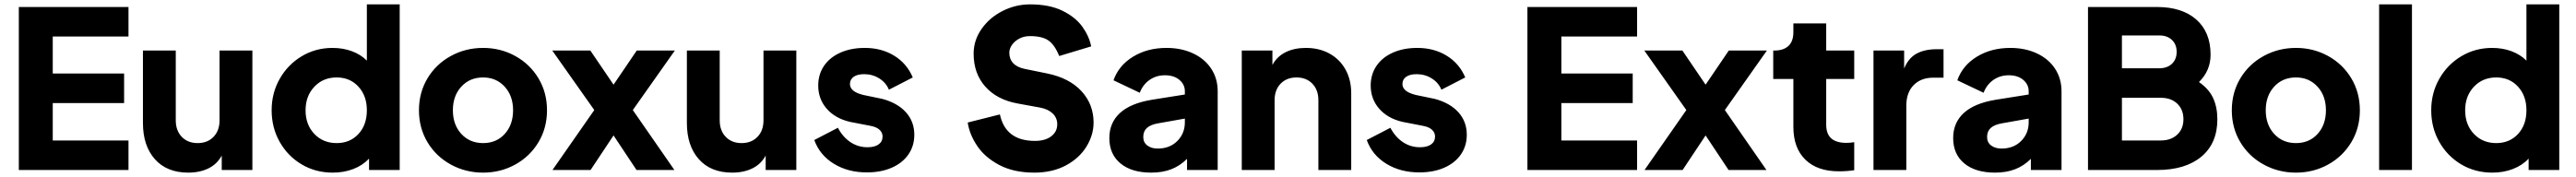

<svg xmlns="http://www.w3.org/2000/svg" viewBox="-20 -777 11767 809"><path d="M66 -745H567V-610H221V-441H547V-306H221V-135H567V0H66Z M633 -215V-546H783V-227Q783 -180 810.5 -151.5Q838 -123 883 -123Q928 -123 955.5 -151.5Q983 -180 983 -227V-546H1133V0H993V-66Q972 -27 932.5 -7.5Q893 12 840 12Q742 12 687.5 -49.5Q633 -111 633 -215Z M1221 -273Q1221 -352 1258 -417Q1295 -482 1358.5 -520Q1422 -558 1499 -558Q1547 -558 1587.5 -543Q1628 -528 1656 -500V-757H1806V0H1666V-52Q1637 -21 1594 -4.5Q1551 12 1500 12Q1421 12 1357.5 -26Q1294 -64 1257.5 -129Q1221 -194 1221 -273ZM1518 -123Q1579 -123 1617.5 -164.5Q1656 -206 1656 -273Q1656 -339 1617.5 -381Q1579 -423 1518 -423Q1456 -423 1416 -380.5Q1376 -338 1376 -273Q1376 -207 1416 -165Q1456 -123 1518 -123Z M1894 -273Q1894 -354 1933 -419Q1972 -484 2039.5 -521Q2107 -558 2187 -558Q2267 -558 2334 -521Q2401 -484 2440 -419Q2479 -354 2479 -273Q2479 -192 2440 -127Q2401 -62 2334 -25Q2267 12 2187 12Q2107 12 2039.5 -25Q1972 -62 1933 -127Q1894 -192 1894 -273ZM2187 -123Q2248 -123 2286 -165Q2324 -207 2324 -273Q2324 -339 2285.5 -381Q2247 -423 2187 -423Q2126 -423 2087.5 -381Q2049 -339 2049 -273Q2049 -207 2087.5 -165Q2126 -123 2187 -123Z M2695 -274 2503 -546H2677L2783 -390L2889 -546H3063L2871 -274L3061 0H2888L2783 -158L2678 0H2504Z M3118 -215V-546H3268V-227Q3268 -180 3295.5 -151.5Q3323 -123 3368 -123Q3413 -123 3440.5 -151.5Q3468 -180 3468 -227V-546H3618V0H3478V-66Q3457 -27 3417.5 -7.5Q3378 12 3325 12Q3227 12 3172.5 -49.5Q3118 -111 3118 -215Z M3700 -137 3808 -193Q3830 -151 3865 -127.5Q3900 -104 3943 -104Q3976 -104 3994 -117Q4012 -130 4012 -153Q4012 -171 3998 -184Q3984 -197 3956 -202L3863 -220Q3795 -236 3756.5 -280.5Q3718 -325 3718 -386Q3718 -437 3744.5 -476Q3771 -515 3819.5 -536.5Q3868 -558 3931 -558Q4007 -558 4065 -522.5Q4123 -487 4150 -423L4041 -367Q4028 -399 3997 -418.5Q3966 -438 3928 -438Q3897 -438 3880 -426Q3863 -414 3863 -393Q3863 -376 3877.5 -363.5Q3892 -351 3924 -343L4011 -325Q4081 -306 4119 -263.5Q4157 -221 4157 -161Q4157 -110 4130 -71Q4103 -32 4054 -10.5Q4005 11 3940 11Q3854 11 3789.5 -28.5Q3725 -68 3700 -137Z M4401 -217 4548 -254Q4574 -133 4708 -133Q4755 -133 4782.5 -154Q4810 -175 4810 -209Q4810 -238 4789.5 -258Q4769 -278 4733 -285L4629 -304Q4535 -321 4481.5 -381Q4428 -441 4428 -532Q4428 -593 4464.5 -645Q4501 -697 4560.5 -727Q4620 -757 4686 -757Q4775 -757 4834.5 -727.5Q4894 -698 4925 -654.5Q4956 -611 4965 -565L4819 -521Q4798 -573 4769 -592.5Q4740 -612 4686 -612Q4658 -612 4636.5 -600.5Q4615 -589 4603 -571.5Q4591 -554 4591 -536Q4591 -507 4609 -488Q4627 -469 4662 -462L4765 -441Q4866 -420 4921 -360Q4976 -300 4976 -217Q4976 -160 4943.5 -107Q4911 -54 4849.5 -21Q4788 12 4705 12Q4611 12 4545 -23Q4479 -58 4444 -110.5Q4409 -163 4401 -217Z M5048 -146Q5048 -216 5096.5 -260.5Q5145 -305 5242 -321L5393 -345V-360Q5393 -391 5368 -412Q5343 -433 5302 -433Q5262 -433 5231.5 -411.5Q5201 -390 5187 -353L5067 -410Q5091 -478 5156.5 -518Q5222 -558 5309 -558Q5377 -558 5430.5 -533Q5484 -508 5513.5 -463Q5543 -418 5543 -360V0H5403V-51Q5371 -19 5331 -3.5Q5291 12 5239 12Q5150 12 5099 -30Q5048 -72 5048 -146ZM5269 -98Q5324 -98 5358.5 -132.5Q5393 -167 5393 -218V-235L5269 -213Q5236 -207 5219.5 -192Q5203 -177 5203 -151Q5203 -126 5221.5 -112Q5240 -98 5269 -98Z M5653 -546H5793V-480Q5814 -519 5853.5 -538.5Q5893 -558 5946 -558Q6007 -558 6054 -532Q6101 -506 6127 -459Q6153 -412 6153 -351V0H6003V-319Q6003 -366 5975.5 -394.5Q5948 -423 5903 -423Q5858 -423 5830.5 -394.5Q5803 -366 5803 -319V0H5653Z M6224 -137 6332 -193Q6354 -151 6389 -127.5Q6424 -104 6467 -104Q6500 -104 6518 -117Q6536 -130 6536 -153Q6536 -171 6522 -184Q6508 -197 6480 -202L6387 -220Q6319 -236 6280.5 -280.5Q6242 -325 6242 -386Q6242 -437 6268.5 -476Q6295 -515 6343.5 -536.5Q6392 -558 6455 -558Q6531 -558 6589 -522.5Q6647 -487 6674 -423L6565 -367Q6552 -399 6521 -418.5Q6490 -438 6452 -438Q6421 -438 6404 -426Q6387 -414 6387 -393Q6387 -376 6401.5 -363.5Q6416 -351 6448 -343L6535 -325Q6605 -306 6643 -263.5Q6681 -221 6681 -161Q6681 -110 6654 -71Q6627 -32 6578 -10.5Q6529 11 6464 11Q6378 11 6313.5 -28.5Q6249 -68 6224 -137Z M6958 -745H7459V-610H7113V-441H7439V-306H7113V-135H7459V0H6958Z M7684 -274 7492 -546H7666L7772 -390L7878 -546H8052L7860 -274L8050 0H7877L7772 -158L7667 0H7493Z M8173 -197V-416H8081V-546H8086Q8128 -546 8150.5 -567Q8173 -588 8173 -630V-670H8323V-546H8451V-416H8323V-207Q8323 -165 8346 -144.5Q8369 -124 8416 -124Q8430 -124 8451 -127V1Q8418 6 8381 6Q8282 6 8227.5 -47.5Q8173 -101 8173 -197Z M8539 -546H8679V-464Q8699 -512 8736 -532Q8773 -552 8827 -552H8859V-422H8812Q8756 -422 8722.5 -388Q8689 -354 8689 -294V0H8539Z M8903 -146Q8903 -216 8951.5 -260.5Q9000 -305 9097 -321L9248 -345V-360Q9248 -391 9223 -412Q9198 -433 9157 -433Q9117 -433 9086.5 -411.5Q9056 -390 9042 -353L8922 -410Q8946 -478 9011.5 -518Q9077 -558 9164 -558Q9232 -558 9285.5 -533Q9339 -508 9368.5 -463Q9398 -418 9398 -360V0H9258V-51Q9226 -19 9186 -3.5Q9146 12 9094 12Q9005 12 8954 -30Q8903 -72 8903 -146ZM9124 -98Q9179 -98 9213.5 -132.5Q9248 -167 9248 -218V-235L9124 -213Q9091 -207 9074.5 -192Q9058 -177 9058 -151Q9058 -126 9076.5 -112Q9095 -98 9124 -98Z M9519 -745H9834Q9949 -745 10014 -687.5Q10079 -630 10079 -527Q10079 -454 10026 -402Q10072 -370 10091 -328Q10110 -286 10110 -232Q10110 -122 10037 -61Q9964 0 9834 0H9519ZM9852 -135Q9898 -135 9926.5 -161.5Q9955 -188 9955 -232Q9955 -276 9927 -303Q9899 -330 9852 -330H9674V-135ZM9845 -465Q9881 -465 9902.5 -485.5Q9924 -506 9924 -540Q9924 -574 9902.5 -594.5Q9881 -615 9845 -615H9674V-465Z M10176 -273Q10176 -354 10215 -419Q10254 -484 10321.5 -521Q10389 -558 10469 -558Q10549 -558 10616 -521Q10683 -484 10722 -419Q10761 -354 10761 -273Q10761 -192 10722 -127Q10683 -62 10616 -25Q10549 12 10469 12Q10389 12 10321.5 -25Q10254 -62 10215 -127Q10176 -192 10176 -273ZM10469 -123Q10530 -123 10568 -165Q10606 -207 10606 -273Q10606 -339 10567.5 -381Q10529 -423 10469 -423Q10408 -423 10369.5 -381Q10331 -339 10331 -273Q10331 -207 10369.5 -165Q10408 -123 10469 -123Z M10849 -757H10999V0H10849Z M11087 -273Q11087 -352 11124 -417Q11161 -482 11224.5 -520Q11288 -558 11365 -558Q11413 -558 11453.5 -543Q11494 -528 11522 -500V-757H11672V0H11532V-52Q11503 -21 11460 -4.5Q11417 12 11366 12Q11287 12 11223.5 -26Q11160 -64 11123.5 -129Q11087 -194 11087 -273ZM11384 -123Q11445 -123 11483.5 -164.5Q11522 -206 11522 -273Q11522 -339 11483.5 -381Q11445 -423 11384 -423Q11322 -423 11282 -380.5Q11242 -338 11242 -273Q11242 -207 11282 -165Q11322 -123 11384 -123Z"/></svg>

Font: Eudoxus Sans ExtraBold
Style: Regular
Weight: 800
Designer: Stijn de Vries
Foundry: tokotype
Version: Version 2.005